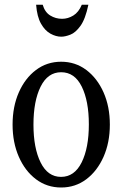

<svg xmlns="http://www.w3.org/2000/svg" viewBox="-20 -802 530 832"><path d="M245 10.5Q183.5 10.5 136 -25.2Q88.5 -61 61.5 -122.8Q34.5 -184.5 34.5 -262Q34.5 -340 61.5 -401.5Q88.5 -463 136 -498.8Q183.5 -534.5 245 -534.5Q306.5 -534.5 354 -498.8Q401.5 -463 428.8 -401.5Q456 -340 456 -262Q456 -184.5 428.8 -122.8Q401.5 -61 354 -25.2Q306.5 10.5 245 10.5ZM244.5 -35.5Q302.5 -35.5 333.8 -98.2Q365 -161 365 -263Q365 -364.5 334.2 -426.8Q303.5 -489 245 -489Q187 -489 156 -426.5Q125 -364 125 -262Q125 -160.5 156 -98Q187 -35.5 244.5 -35.5ZM245.5 -643Q222.5 -643 198.8 -656Q175 -669 157.8 -699.2Q140.5 -729.5 136.5 -781.5H165Q174.5 -749 197.8 -734.8Q221 -720.5 249 -720.5Q274.5 -720.5 297.8 -734.8Q321 -749 334.5 -781.5H363Q350 -719.5 328.8 -690Q307.5 -660.5 285 -651.8Q262.5 -643 245.5 -643Z"/></svg>

Font: Libre Caslon Condensed
Style: Regular
Weight: 400
Designer: Pablo Impallari, Rodrigo Fuenzalida, Katja Schimmel, Ertekin Erdin
Foundry: Pablo Impallari, Rodrigo Fuenzalida
Version: Version 2.000; ttfautohint (v1.8.4.7-5d5b);gftools[0.9.33]